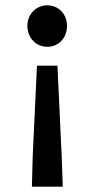

<svg xmlns="http://www.w3.org/2000/svg" viewBox="-20 -523 355 722"><path d="M216 179 212 65 196 -276H119L103 65L100 179ZM158 -347C200 -347 232 -380 232 -426C232 -470 200 -503 158 -503C116 -503 83 -470 83 -426C83 -380 116 -347 158 -347Z"/></svg>

Font: DAIFUKU Sans Semibold
Style: Regular
Weight: 600
Designer: Original font ‘Source Sans 3’ : Paul D. Hunt
Foundry: Daifuku
Version: Version 1.000